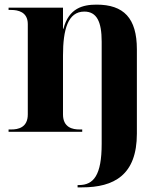

<svg xmlns="http://www.w3.org/2000/svg" viewBox="-20 -569 707 829"><path d="M315 240H334C472 240 571 187 571 8V-356C571 -491 514 -549 397 -549C338 -549 277 -534 254 -445H252V-536H17V-526H29C57 -526 100 -518 100 -465V-75C100 -18 58 -10 29 -10H17V0H335V-10H323C294 -10 252 -18 252 -75V-329C252 -441 273 -519 344 -519C398 -519 419 -475 419 -389V52C419 188 384 230 321 230H315Z"/></svg>

Font: Noto Serif Display
Style: Bold
Weight: 700
Designer: Monotype Design Team
Foundry: Monotype Imaging Inc.
Version: Version 2.009